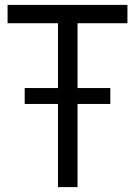

<svg xmlns="http://www.w3.org/2000/svg" viewBox="-20 -765 552 785"><path d="M217 0H297V-340H431V-405H297V-670H501V-745H11V-670H217V-405H81V-340H217Z"/></svg>

Font: Plus Jakarta Sans
Style: Regular
Weight: 400
Designer: Gumpita Rahayu
Foundry: Tokotype
Version: Version 2.004; ttfautohint (v1.8.3)